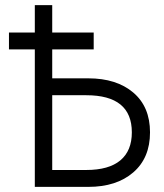

<svg xmlns="http://www.w3.org/2000/svg" viewBox="-20 -730 640 750"><path d="M15 -537V-603H116V-710H184V-603H346V-537H184V-424H325Q435 -424 500.5 -368.5Q566 -313 566 -213Q566 -113 500.5 -56.5Q435 0 325 0H116V-537ZM184 -358V-66H317Q405 -66 450 -103.5Q495 -141 495 -213Q495 -358 317 -358Z"/></svg>

Font: Geist Mono Light
Style: Regular
Weight: 300
Monospace: yes
Designer: Basement.studio, Andrés Briganti, Mateo Zaragoza
Foundry: Basement.studio, Vercel, Andrés Briganti, Guido Ferreyra, Mateo Zaragoza
Version: Version 1.500; ttfautohint (v1.8.4.7-5d5b)